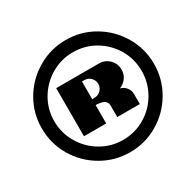

<svg xmlns="http://www.w3.org/2000/svg" viewBox="-154 -878 1075 1054"><g transform="rotate(-30 384.0 -350.5)"><path d="M28 -351Q28 -447 76 -528.5Q124 -610 206 -658Q288 -706 384 -706Q480 -706 561.5 -658Q643 -610 691 -528.5Q739 -447 739 -351Q739 -254 691 -172.5Q643 -91 561.5 -43Q480 5 384 5Q288 5 206 -43Q124 -91 76 -172.5Q28 -254 28 -351ZM661 -351Q661 -426 624 -489.5Q587 -553 523.5 -590.5Q460 -628 384 -628Q309 -628 245.5 -590.5Q182 -553 144.5 -489.5Q107 -426 107 -351Q107 -276 144.5 -212Q182 -148 245.5 -110.5Q309 -73 384 -73Q460 -73 523.5 -110.5Q587 -148 624 -212Q661 -276 661 -351ZM207 -503H478Q516 -503 542.5 -476.5Q569 -450 569 -412Q569 -383 552.5 -360Q536 -337 509 -327Q532 -321 546.5 -303Q561 -285 561 -262V-198H418V-269Q418 -285 413 -291Q408 -299 400 -304Q388 -310 380 -311L360 -314H348V-198H207ZM363 -352Q386 -352 402.5 -368.5Q419 -385 419 -408Q419 -431 402.5 -447.5Q386 -464 363 -464H348V-351Z"/></g></svg>

Font: Notable
Style: Regular
Weight: 400
Designer: Multiple Designers
Foundry: Google, Inc.
Version: Version 1.100